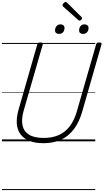

<svg xmlns="http://www.w3.org/2000/svg" viewBox="-20 -1451 1063 1971"><path d="M426 19Q339 19 280 -5.5Q221 -30 189 -74.5Q157 -119 152.5 -181Q148 -243 169 -320L363 -996Q366 -1006 372.5 -1010.5Q379 -1015 396 -1015Q409 -1015 415.5 -1010.5Q422 -1006 419 -995L223 -315Q198 -228 211 -165Q224 -102 278 -68.5Q332 -35 429 -35Q518 -35 584.5 -65Q651 -95 697 -156Q743 -217 769 -308L967 -996Q970 -1006 976.5 -1010.5Q983 -1015 999 -1015Q1028 -1015 1022 -995L824 -305Q793 -197 738.5 -125Q684 -53 606.5 -17Q529 19 426 19ZM586 -1103Q568 -1103 556.5 -1112Q545 -1121 545 -1139Q545 -1164 560 -1182.5Q575 -1201 601 -1201Q619 -1201 630.5 -1191.5Q642 -1182 642 -1163Q642 -1139 628 -1121Q614 -1103 586 -1103ZM833 -1103Q814 -1103 803 -1112Q792 -1121 792 -1139Q792 -1164 806.5 -1182.5Q821 -1201 848 -1201Q865 -1201 877 -1191.5Q889 -1182 889 -1163Q889 -1139 874.5 -1121Q860 -1103 833 -1103ZM797 -1239Q794 -1239 791 -1241Q788 -1243 783 -1246L629 -1383Q624 -1388 623 -1391Q622 -1394 622 -1398Q622 -1405 627.5 -1412.5Q633 -1420 640.5 -1425.5Q648 -1431 655 -1431Q659 -1431 662 -1428.5Q665 -1426 670 -1422L817 -1276Q821 -1272 821.5 -1269Q822 -1266 822 -1263Q822 -1256 813 -1247.5Q804 -1239 797 -1239ZM0 490H958V500H0ZM0 -20H958V0H0ZM0 -505H958V-500H0ZM0 -1010H958V-1000H0Z"/></svg>

Font: Playwrite AU QLD Guides
Style: Regular
Weight: 400
Designer: Veronika Burian, José Scaglione
Foundry: TypeTogether
Version: Version 1.003